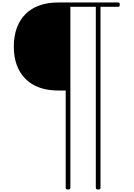

<svg xmlns="http://www.w3.org/2000/svg" viewBox="-20 -1146 1088 1555"><path d="M531 389Q512 389 512 374V-413H452Q338 -413 258 -455Q178 -497 135 -576.5Q92 -656 92 -770Q92 -854 116.5 -920.5Q141 -987 187.5 -1033Q234 -1079 300.5 -1102.5Q367 -1126 452 -1126H939Q944 -1126 947 -1122.5Q950 -1119 950 -1110Q950 -1100 947 -1095.5Q944 -1091 939 -1091H794V374Q794 389 775 389Q756 389 756 374V-1091H550V374Q550 389 531 389Z"/></svg>

Font: Playwrite BR Thin
Style: Regular
Weight: 250
Version: Version 1.003